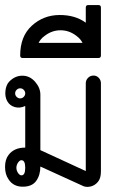

<svg xmlns="http://www.w3.org/2000/svg" viewBox="-30 -740 510 761"><path d="M55 -105Q48 -105 41.5 -95.5Q35 -86 35 -75Q35 -64 41.5 -54.5Q48 -45 55 -45Q70 -45 70 -75Q70 -105 55 -105ZM64 -384Q58 -390 50 -390Q42 -390 36 -384Q30 -378 30 -370Q30 -362 36 -356Q42 -350 50 -350Q58 -350 64 -356Q70 -362 70 -370Q70 -378 64 -384ZM370 -410V-60Q370 -33 358 -19Q346 -5 330 -1Q314 3 301 -2L130 -80Q130 -46 113.5 -23Q97 0 60 0Q23 0 4 -29Q-10 -49 -10 -78.5Q-10 -108 4 -126Q26 -155 70 -155V-320Q49 -310 29 -315.5Q9 -321 -1 -338.5Q-11 -356 -8.5 -379.5Q-6 -403 6 -416Q29 -440 58.5 -440Q88 -440 109 -416Q130 -392 130 -365V-145L310 -62V-410Q310 -422 318.5 -431Q327 -440 339.5 -440.5Q352 -441 361 -432Q370 -423 370 -410Z M146 -597Q130 -585 123 -570H297Q290 -585 274 -597Q245 -620 210 -620Q175 -620 146 -597ZM320 -720H360Q370 -720 370 -710V-520Q370 -510 360 -510Q210 -510 60 -510Q50 -510 50 -520Q50 -596 96 -638Q142 -680 205 -680.5Q268 -681 310 -650V-710Q310 -720 320 -720Z"/></svg>

Font: SOV_Station
Style: Bold
Weight: 700
Version: Version 1.00